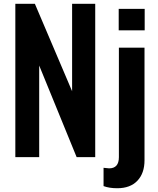

<svg xmlns="http://www.w3.org/2000/svg" viewBox="-20 -830 835 1014"><path d="M61 0V-810.1H164.1L360.8 -348.1V-810.1H482.9V0H384.8L187 -483.9V0ZM606.9 -669.9V-783.2H744.1V-669.9ZM599.1 164.1Q557.1 164.1 526.9 152.8V56.2Q550.3 59.1 556.2 59.1Q607.9 59.1 607.9 0V-578.1H743.2V16.1Q743.2 85 705.6 124.5Q668 164.1 599.1 164.1Z"/></svg>

Font: Oswald Medium
Style: Regular
Weight: 500
Designer: Vernon Adams
Foundry: Vernon Adams
Version: Version 4.103